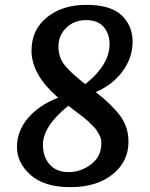

<svg xmlns="http://www.w3.org/2000/svg" viewBox="-20 -739 617 792"><path d="M220 -336Q110 -431 110 -530Q110 -616 173.5 -667.5Q237 -719 336.5 -719Q436 -719 481.5 -676Q527 -633 527 -567.5Q527 -502 486.5 -446Q446 -390 375 -359Q439 -310 474.5 -263Q510 -216 510 -154Q510 -72 444 -19.5Q378 33 270.5 33Q163 33 106.5 -17Q50 -67 50 -132.5Q50 -198 95 -251.5Q140 -305 220 -336ZM398 -148Q398 -168 390.5 -181Q383 -194 378.5 -201.5Q374 -209 363.5 -219Q353 -229 347.5 -235Q342 -241 328 -252Q314 -263 307.5 -268Q301 -273 284.5 -285.5Q268 -298 262 -303Q157 -218 157 -142Q157 -92 185 -60.5Q213 -29 263 -29Q313 -29 355.5 -61Q398 -93 398 -148ZM332 -392Q432 -472 432 -557Q432 -599 408 -627.5Q384 -656 335 -656Q286 -656 253.5 -624.5Q221 -593 221 -547Q221 -501 249 -467.5Q277 -434 332 -392Z"/></svg>

Font: Merienda
Style: Regular
Weight: 400
Designer: Eduardo Rodriguez Tunni
Foundry: Eduardo Rodriguez Tunni
Version: Version 1.001